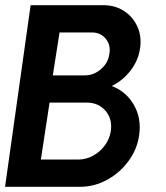

<svg xmlns="http://www.w3.org/2000/svg" viewBox="-30 -720 639 740"><path d="M-10.5 0 88 -700H368Q413.5 -700 447.8 -677.8Q482 -655.5 499.2 -618Q516.5 -580.5 510 -535Q503.5 -487 473.2 -448Q443 -409 400.5 -388.5Q455.5 -368 485.5 -316.5Q515.5 -265 506.5 -200Q499 -145 465.5 -99.5Q432 -54 382.8 -27Q333.5 0 278 0ZM173.5 -429.5H297.5Q331 -429.5 358.8 -453.2Q386.5 -477 391.5 -511.5Q397.5 -546.5 377.5 -570.8Q357.5 -595 323.5 -595H199.5ZM127.5 -105H271.5Q301 -105 328 -119.5Q355 -134 373.5 -158.8Q392 -183.5 397 -214Q404 -261 376.8 -292.8Q349.5 -324.5 305 -324.5H161Z"/></svg>

Font: Urbanist
Style: Bold Italic
Weight: 700
Italic angle: -8°
Designer: Corey Hu
Foundry: Corey Hu
Version: Version 1.330; ttfautohint (v1.8.4.7-5d5b)